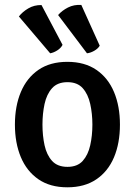

<svg xmlns="http://www.w3.org/2000/svg" viewBox="-20 -765 560 798"><path d="M478.5 -247Q478.5 -170 453.8 -111.2Q429 -52.5 380.2 -19.5Q331.5 13.5 260 13.5Q188 13.5 139.5 -20Q91 -53.5 66.5 -112.2Q42 -171 42 -247Q42 -324 66.8 -382.8Q91.5 -441.5 140 -474.8Q188.5 -508 260 -508Q332 -508 380.8 -474.5Q429.5 -441 454 -382.2Q478.5 -323.5 478.5 -247ZM156.5 -247Q156.5 -201.5 165.2 -161.2Q174 -121 196.5 -96.2Q219 -71.5 260.5 -71.5Q301.5 -71.5 323.8 -96.2Q346 -121 355 -161.2Q364 -201.5 364 -247Q364 -292.5 355 -333Q346 -373.5 323.8 -398.5Q301.5 -423.5 260.5 -423.5Q219 -423.5 196.5 -398.5Q174 -373.5 165.2 -333Q156.5 -292.5 156.5 -247ZM152.5 -744 240 -578.5Q233 -565 218 -555.5Q203 -546 188.5 -543.5L58.5 -696.5Q73.5 -716 97.8 -730.2Q122 -744.5 152.5 -744ZM318 -744.5 394.5 -575Q387 -562.5 371.5 -553.8Q356 -545 341.5 -543.5L221.5 -702.5Q237.5 -721 262.5 -733.8Q287.5 -746.5 318 -744.5Z"/></svg>

Font: Signika Negative Light Medium
Style: Regular
Weight: 500
Version: Version 2.001